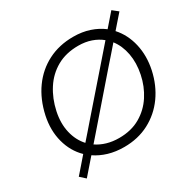

<svg xmlns="http://www.w3.org/2000/svg" viewBox="-176 -927 1169 1167"><g transform="rotate(-30 409.0 -344.0)"><path d="M108.5 62 71.5 28.5Q96 0.5 118.8 -25.8Q141.5 -52 164 -78Q106 -134.5 84 -217.5Q62 -300.5 82 -395Q104 -496.5 157.2 -570.8Q210.5 -645 289.2 -685.2Q368 -725.5 466.5 -725.5Q529 -725.5 580.5 -708.2Q632 -691 671.5 -660.5Q690.5 -682.5 709.8 -704.5Q729 -726.5 749 -749.5L788 -718.5Q767 -695 747.2 -672Q727.5 -649 707.5 -626.5Q760.5 -568 779.5 -485.2Q798.5 -402.5 779 -310Q758.5 -215.5 706.8 -143.2Q655 -71 577.2 -30.2Q499.5 10.5 402.5 10.5Q342.5 10.5 292.5 -4.5Q242.5 -19.5 203 -46.5Q179.5 -19.5 156 7.5Q132.5 34.5 108.5 62ZM153 -384.5Q136.5 -306.5 152 -240.8Q167.5 -175 209 -130Q230.5 -154 252.2 -179.2Q274 -204.5 297.5 -231.5L519.5 -486Q548.5 -519 575 -549.8Q601.5 -580.5 627 -609.5Q596 -635 555.5 -649Q515 -663 466 -663Q379.5 -663 315.5 -626.8Q251.5 -590.5 210.8 -527.2Q170 -464 153 -384.5ZM403 -52.5Q488 -52.5 550.8 -88.8Q613.5 -125 653 -186Q692.5 -247 707.5 -320.5Q723 -395.5 710.8 -461.2Q698.5 -527 662 -574Q638 -546 613 -517.5Q588 -489 561 -458.5L334.5 -197.5Q311.5 -171 289.8 -146Q268 -121 247 -97Q278.5 -75.5 317.8 -64Q357 -52.5 403 -52.5Z"/></g></svg>

Font: Commissioner Light
Style: Italic
Weight: 300
Italic angle: -12°
Designer: Kostas Bartsokas
Foundry: Kostas Bartsokas
Version: Version 1.000; ttfautohint (v1.8.3)